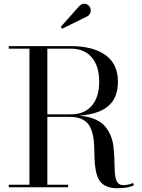

<svg xmlns="http://www.w3.org/2000/svg" viewBox="-20 -995 752 1020"><path d="M444 -908.5 310.5 -842.5 302.5 -852 401.5 -963Q417 -978 433.2 -974.8Q449.5 -971.5 457.5 -957.5Q464.5 -945 460.5 -930Q456.5 -915 444 -908.5ZM26.5 -13.5H136.5V-736.5H26.5V-750H356.5Q473.5 -750 540 -702.8Q606.5 -655.5 606.5 -561Q606.5 -474.5 554.5 -431Q502.5 -387.5 400 -380.5Q447.5 -377 482.2 -362.5Q517 -348 536.2 -325.8Q555.5 -303.5 567.2 -275.8Q579 -248 582.5 -218.2Q586 -188.5 587.2 -158.8Q588.5 -129 589 -102.5Q589.5 -76 592.8 -55.8Q596 -35.5 606.2 -23.5Q616.5 -11.5 635 -11.5Q662 -11.5 687 -23L691.5 -11Q663 5 601.5 5Q564.5 5 540 -8Q515.5 -21 504.2 -43Q493 -65 488 -93.2Q483 -121.5 482.2 -153Q481.5 -184.5 480.5 -216Q479.5 -247.5 473.8 -275.8Q468 -304 455.5 -326Q443 -348 417 -361Q391 -374 351.5 -374H231.5V-13.5H342V0H26.5ZM356.5 -736.5H231.5V-387.5H356.5Q428 -387.5 467.5 -433.2Q507 -479 507 -561Q507 -643.5 467.5 -690Q428 -736.5 356.5 -736.5Z"/></svg>

Font: Bodoni* 16pt
Style: Regular
Weight: 400
Version: Version 2.3